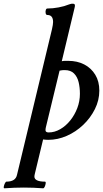

<svg xmlns="http://www.w3.org/2000/svg" viewBox="-97 -745 558 1038"><path d="M-73 273Q-78 273 -76.5 264Q-75 255 -70.5 246Q-66 237 -62 237Q-38 237 -23.5 228Q-9 219 -5 200L184 -587Q187 -601 188.5 -610Q190 -619 190 -626Q190 -664 159 -664Q152 -664 150 -673Q148 -682 150.5 -690.5Q153 -699 159 -699Q188 -699 220 -705Q252 -711 276 -721Q284 -724 288 -724.5Q292 -725 296 -725Q308 -725 308 -716Q308 -712 307.5 -709Q307 -706 306 -702L237 -414Q245 -416 254 -416Q263 -416 272 -416Q321 -416 358.5 -396.5Q396 -377 418 -341Q440 -305 440 -255Q440 -203 416 -155Q392 -107 352.5 -69.5Q313 -32 264 -10.5Q215 11 164 11Q158 11 151 10.5Q144 10 136 9L91 196Q90 200 89.5 203.5Q89 207 89 210Q89 223 103.5 230Q118 237 146 237Q151 237 150 246Q149 255 145 264Q141 273 136 273Q110 271 84 270Q58 269 32 269Q6 269 -20.5 270Q-47 271 -73 273ZM166 -29Q198 -29 228.5 -46.5Q259 -64 283 -94Q307 -124 321 -161Q335 -198 335 -238Q335 -272 328 -301Q321 -330 303 -348Q285 -366 253 -366Q246 -366 239.5 -365.5Q233 -365 225 -363L151 -57Q150 -53 149.5 -49Q149 -45 149 -41Q149 -35 153.5 -32Q158 -29 166 -29Z"/></svg>

Font: Junicode VF
Style: Italic
Weight: 400
Italic angle: -11°
Designer: Peter S. Baker
Version: Version 2.209